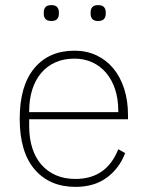

<svg xmlns="http://www.w3.org/2000/svg" viewBox="-20 -718 577 750"><path d="M275 12Q174 12 115.5 -56Q57 -124 57 -254Q57 -383 114 -451.5Q171 -520 271 -520Q318 -520 356.5 -502Q395 -484 422.5 -451Q450 -418 465 -371.5Q480 -325 480 -268V-252H94V-225Q94 -178 106 -140Q118 -102 141.5 -75Q165 -48 198.5 -33.5Q232 -19 275 -19Q396 -19 442 -135L469 -120Q446 -60 397 -24Q348 12 275 12ZM271 -489Q229 -489 196.5 -474.5Q164 -460 141 -433Q118 -406 106 -368Q94 -330 94 -284V-280H442V-286Q442 -332 429.5 -369.5Q417 -407 394.5 -433.5Q372 -460 340.5 -474.5Q309 -489 271 -489ZM181 -636Q164 -636 157.5 -644Q151 -652 151 -663V-671Q151 -682 157.5 -690Q164 -698 181 -698Q197 -698 203.5 -690Q210 -682 210 -671V-663Q210 -652 203.5 -644Q197 -636 181 -636ZM363 -636Q347 -636 340.5 -644Q334 -652 334 -663V-671Q334 -682 340.5 -690Q347 -698 363 -698Q380 -698 386.5 -690Q393 -682 393 -671V-663Q393 -652 386.5 -644Q380 -636 363 -636Z"/></svg>

Font: IBM Plex Sans Hebrew ExtraLight
Style: Regular
Weight: 200
Designer: Mike Abbink, Paul van der Laan, Pieter van Rosmalen, Yanek Iontef
Foundry: Bold Monday
Version: Version 1.2